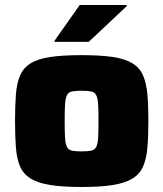

<svg xmlns="http://www.w3.org/2000/svg" viewBox="-20 -738 651 766"><path d="M305 8Q229 8 179.5 0Q130 -8 101.5 -26Q73 -44 60 -74Q47 -104 43.5 -149Q40 -194 40 -255Q40 -317 43.5 -361.5Q47 -406 60 -436.5Q73 -467 101.5 -485Q130 -503 179.5 -510.5Q229 -518 305 -518Q382 -518 431 -510.5Q480 -503 509 -485Q538 -467 551 -436.5Q564 -406 568 -361.5Q572 -317 572 -255Q572 -194 568 -149Q564 -104 551 -74Q538 -44 509 -26Q480 -8 431 0Q382 8 305 8ZM305 -134Q330 -134 344 -137Q358 -140 364 -152Q370 -164 371.5 -188.5Q373 -213 373 -255Q373 -298 371.5 -322Q370 -346 364 -358Q358 -370 344.5 -373Q331 -376 305 -376Q280 -376 266.5 -373Q253 -370 247 -358Q241 -346 239.5 -322Q238 -298 238 -255Q238 -213 239.5 -188.5Q241 -164 247 -152Q253 -140 267 -137Q281 -134 305 -134ZM198 -571V-576L298 -718H485V-713L334 -571Z"/></svg>

Font: Saira SemiExpanded ExtraBold
Style: Regular
Weight: 800
Width: 6
Designer: Hector Gatti with collaboration of the Omnibus-Type team
Foundry: Omnibus-Type
Version: Version 1.101